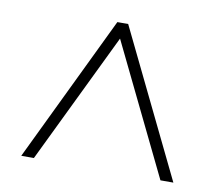

<svg xmlns="http://www.w3.org/2000/svg" viewBox="-61 -700 722 629"><g transform="rotate(10 300.0 -385.0)"><path d="M47 -142 281 -628H317L553 -142H510L288 -599H310L89 -142Z"/></g></svg>

Font: Mulish ExtraLight ExtraLight
Style: Regular
Weight: 250
Version: Version 3.603